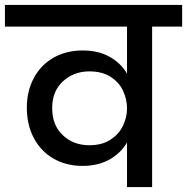

<svg xmlns="http://www.w3.org/2000/svg" viewBox="-44 -760 760 780"><path d="M-24 -740C-24 -740 -24 -652 -24 -652C-24 -652 472 -652 472 -652C472 -652 472 -461 472 -461C472 -461 472 -461 472 -461C455 -490 431 -513 400 -530C369 -547 333 -555 292 -555C292 -555 292 -555 292 -555C247 -555 208 -545 174 -526C139 -506 113 -479 94 -444C75 -409 65 -369 65 -324C65 -324 65 -324 65 -324C65 -277 74 -236 93 -200C112 -164 138 -136 173 -116C207 -96 247 -86 292 -86C292 -86 292 -86 292 -86C334 -86 370 -95 401 -112C431 -129 455 -152 472 -181C472 -181 472 0 472 0C472 0 574 0 574 0C574 0 574 -652 574 -652C574 -652 696 -652 696 -652C696 -652 696 -740 696 -740C696 -740 -24 -740 -24 -740ZM319 -170C319 -170 319 -170 319 -170C275 -170 239 -184 211 -211C182 -238 168 -275 168 -321C168 -321 168 -321 168 -321C168 -366 182 -402 211 -429C240 -456 276 -470 319 -470C319 -470 319 -470 319 -470C352 -470 381 -463 404 -449C427 -434 444 -416 455 -393C466 -370 472 -345 472 -320C472 -320 472 -319 472 -319C472 -319 472 -319 472 -319C472 -294 466 -271 455 -248C444 -225 427 -207 404 -192C381 -177 352 -170 319 -170Z"/></svg>

Font: Girnar Poppins
Style: Medium
Weight: 500
Designer: Ninad Kale (Devanagari), Jonny Pinhorn (Latin)
Foundry: Indian Type Foundry
Version: ""